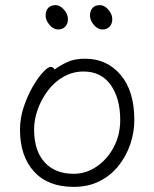

<svg xmlns="http://www.w3.org/2000/svg" viewBox="-20 -713 602 749"><path d="M380 -598Q397 -598 407.5 -609Q418 -620 418 -638Q418 -658 402.5 -675.5Q387 -693 370 -693Q351 -693 341 -682Q331 -671 331 -652Q331 -634 346 -616Q361 -598 380 -598ZM207 -598Q224 -598 234.5 -609Q245 -620 245 -638Q245 -658 229.5 -675.5Q214 -693 197 -693Q178 -693 168 -682Q158 -671 158 -652Q158 -634 173 -616Q188 -598 207 -598ZM193 -442Q188 -452 177 -452Q167 -452 147.5 -431Q128 -410 107.5 -374.5Q87 -339 72.5 -295.5Q58 -252 58 -207Q58 -104 112.5 -44Q167 16 267 16Q325 16 369 -6.5Q413 -29 443 -67Q473 -105 488.5 -151Q504 -197 504 -245Q504 -358 450.5 -421Q397 -484 312 -484Q270 -484 241.5 -470.5Q213 -457 193 -442ZM267 -35Q195 -35 154 -80Q113 -125 113 -208Q113 -247 127.5 -287Q142 -327 167.5 -360.5Q193 -394 228.5 -414Q264 -434 306 -434Q375 -434 412 -381.5Q449 -329 449 -245Q449 -187 424 -139.5Q399 -92 357.5 -63.5Q316 -35 267 -35Z"/></svg>

Font: Klee One
Style: Regular
Weight: 400
Designer: Fontworks Inc.
Foundry: Fontworks Inc.
Version: Version 1.100